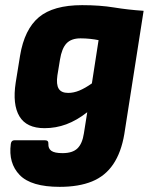

<svg xmlns="http://www.w3.org/2000/svg" viewBox="-20 -529 579 746"><path d="M299 -509Q368 -509 423 -500Q478 -491 538 -487L463 -8Q451 63 420 109Q389 155 337.5 176Q286 197 212 197Q101 197 56.5 151Q12 105 22 30Q24 16 36 16H155Q169 16 168 30Q167 48 179.5 57Q192 66 223 66Q262 66 281 47.5Q300 29 306 -11L319 -93Q278 -61 237.5 -46Q197 -31 153 -31Q83 -31 55.5 -77Q28 -123 41 -208L58 -313Q75 -415 131 -462Q187 -509 299 -509ZM245 -168Q266 -168 288 -177Q310 -186 337 -205L363 -373Q349 -376 330.5 -378Q312 -380 293 -380Q257 -380 238.5 -360.5Q220 -341 213 -297L203 -236Q198 -201 208 -184.5Q218 -168 245 -168Z"/></svg>

Font: Sofia Sans Black
Style: Italic
Weight: 900
Italic angle: -9°
Version: Version 4.100-B